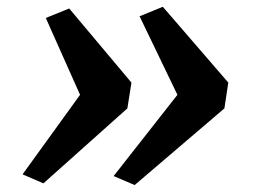

<svg xmlns="http://www.w3.org/2000/svg" viewBox="-20 -584 750 566"><path d="M377 -38.5 315 -65 503 -304.5 391.5 -536 460 -564 653 -340.5 641.5 -264.5ZM108 -43.5 46.5 -70 216 -304.5 115 -531 184 -559 367.5 -340.5 355.5 -264.5Z"/></svg>

Font: Merriweather Light 18pt ExtraBold
Style: Italic
Weight: 800
Italic angle: -7.8°
Version: Version 2.101